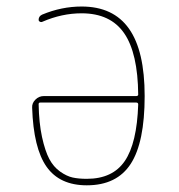

<svg xmlns="http://www.w3.org/2000/svg" viewBox="-20 -550 540 580"><path d="M101.6 -240.2Q96.7 -240.2 96.7 -235.4Q97.7 -178.7 106.9 -136.2Q116.2 -93.8 128.9 -69.8Q141.6 -45.9 161.6 -31.7Q181.6 -17.6 199.7 -13.7Q217.8 -9.8 242.2 -9.8Q320.3 -9.8 356.9 -63.5Q393.6 -117.2 397.5 -234.4Q397.5 -240.2 391.6 -240.2ZM242.2 9.8Q160.2 9.8 120.6 -46.4Q81.1 -102.5 77.1 -224.6Q76.2 -238.3 86.9 -249Q97.7 -259.8 112.3 -259.8H391.6Q396.5 -259.8 397.5 -263.7Q396.5 -389.6 355 -449.7Q313.5 -509.8 226.6 -509.8Q167 -509.8 108.4 -484.4Q104.5 -482.4 100.6 -484.4Q96.7 -486.3 96.7 -490.2Q96.7 -501 107.4 -505.9Q166 -530.3 226.6 -530.3Q322.3 -530.3 369.6 -463.4Q417 -396.5 417 -259.8Q417 -120.1 375 -55.2Q333 9.8 242.2 9.8Z"/></svg>

Font: Rounded-X Mgen+ 1mn thin
Style: Regular
Weight: 100
Designer: [Source Han Sans]
Ryoko NISHIZUKA  (kana & ideographs); Paul D. Hunt (Latin, Greek & Cyrillic); Wenlong ZHANG  (bopomofo
Version: Version 1.059.20150602